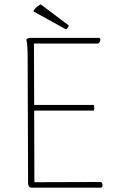

<svg xmlns="http://www.w3.org/2000/svg" viewBox="-20 -862 563 882"><path d="M451 -11Q451 0 443 0H126Q109 0 109 -22L107 -600Q107 -656 101 -680Q107 -688 119 -688H433Q441 -688 441 -679Q441 -674 437.5 -668.5Q434 -663 430 -662H136L137 -380H411Q413 -376 413 -367Q413 -359 411 -354H137L138 -25L443 -26Q447 -25 449 -20.5Q451 -16 451 -11ZM167 -842 296 -745Q295 -740 291 -734.5Q287 -729 283 -727L133 -810Q143 -830 167 -842Z"/></svg>

Font: Arima Madurai Thin
Style: Regular
Weight: 250
Designer: Joana Correia and Natanael Gama
Foundry: NDISCOVER
Version: Version 1.019; ttfautohint (v1.5) -l 7 -r 28 -G 50 -x 13 -D 